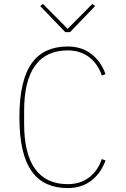

<svg xmlns="http://www.w3.org/2000/svg" viewBox="-20 -947 640 979"><path d="M325 12Q266 12 220 -8.5Q174 -29 142.5 -72.5Q111 -116 95 -184.5Q79 -253 79 -349Q79 -445 95 -513.5Q111 -582 142.5 -625.5Q174 -669 220 -689.5Q266 -710 325 -710Q396 -710 445.5 -672Q495 -634 518 -569L499 -562Q479 -622 434 -656Q389 -690 325 -690Q216 -690 159.5 -613Q103 -536 103 -381V-317Q103 -162 159.5 -85Q216 -8 325 -8Q389 -8 434 -42Q479 -76 499 -136L518 -129Q495 -64 445.5 -26Q396 12 325 12ZM313 -783 185 -916 199 -927 325 -800 451 -927 465 -916 337 -783Z"/></svg>

Font: IBM Plex Mono Thin
Style: Regular
Weight: 100
Monospace: yes
Designer: Mike Abbink, Paul van der Laan, Pieter van Rosmalen
Foundry: Bold Monday
Version: Version 2.3